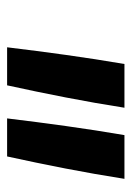

<svg xmlns="http://www.w3.org/2000/svg" viewBox="65 -877 370 540"><g transform="rotate(90 250.0 -607.0)"><path d="M313 -442Q323 -525 334.5 -607.5Q346 -690 360 -772H483Q470 -689 454 -606.5Q438 -524 420 -442ZM113 -442Q123 -525 134.5 -607.5Q146 -690 160 -772H283Q270 -689 254 -606.5Q238 -524 220 -442Z"/></g></svg>

Font: Iosevka Gothic
Style: Bold Italic
Weight: 700
Italic angle: -9°
Monospace: yes
Designer: Belleve Invis
Foundry: Belleve Invis
Version: Version 15.5.1; ttfautohint (v1.8.4)